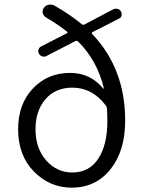

<svg xmlns="http://www.w3.org/2000/svg" viewBox="-20 -821 644 853"><path d="M300.8 -54.7Q377 -54.7 417 -116.7Q457 -178.7 457 -282.2Q457 -312.5 455.1 -340.8Q454.1 -347.7 449.2 -353.5Q389.6 -431.6 301.8 -431.6Q225.6 -431.6 181.6 -379.9Q137.7 -328.1 137.7 -247.1Q137.7 -162.1 185.1 -108.4Q232.4 -54.7 300.8 -54.7ZM517.6 -769.5Q522.5 -761.7 520 -752Q517.6 -742.2 508.8 -738.3L391.6 -678.7Q384.8 -674.8 389.6 -669.9Q536.1 -516.6 536.1 -285.2Q536.1 -150.4 470.7 -68.8Q405.3 12.7 298.8 12.7Q201.2 12.7 130.9 -58.6Q60.5 -129.9 60.5 -247.1Q60.5 -358.4 126 -427.7Q191.4 -497.1 291 -497.1Q381.8 -497.1 438.5 -427.7Q439.5 -426.8 440.4 -427.2Q441.4 -427.7 441.4 -428.7Q412.1 -551.8 327.1 -636.7Q322.3 -641.6 315.4 -638.7L186.5 -572.3Q177.7 -567.4 168 -570.3Q158.2 -573.2 153.3 -582Q148.4 -590.8 150.9 -600.1Q153.3 -609.4 162.1 -614.3L276.4 -672.9Q283.2 -675.8 277.3 -680.7Q238.3 -711.9 183.6 -744.1Q172.9 -751 169.9 -763.2Q167 -775.4 174.8 -786.1Q182.6 -796.9 195.3 -799.8Q200.2 -800.8 204.1 -800.8Q212.9 -800.8 220.7 -796.9Q291 -756.8 342.8 -713.9Q347.7 -709 354.5 -711.9L484.4 -780.3Q493.2 -784.2 502.9 -781.2Q512.7 -778.3 517.6 -769.5Z"/></svg>

Font: Gen Jyuu Gothic P Normal
Style: Regular
Weight: 300
Designer: [Source Han Sans]
Ryoko NISHIZUKA  (kana & ideographs); Paul D. Hunt (Latin, Greek & Cyrillic); Wenlong ZHANG  (bopomofo
Version: Version 1.002.20150607